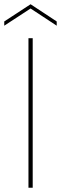

<svg xmlns="http://www.w3.org/2000/svg" viewBox="-49 -884 287 904"><path d="M85 0V-704H105V0ZM218 -783V-763L95 -844L-29 -763V-783L95 -864Z"/></svg>

Font: SVN-Poppins Thin
Style: Regular
Weight: 100
Designer: Ninad Kale (Devanagari), Jonny Pinhorn (Latin)
Foundry: Indian Type Foundry
Version: Version 3.002 2017